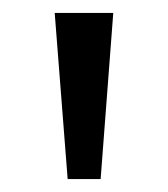

<svg xmlns="http://www.w3.org/2000/svg" viewBox="-20 -734 261 298"><path d="M155.8 -713.9 136.2 -456.1H85L64.9 -713.9Z"/></svg>

Font: f0_52653 
Style: Regular
Weight: 400
Foundry: Ascender Corporation
Version: Version 1.10